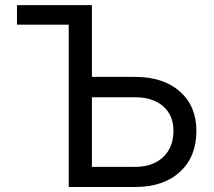

<svg xmlns="http://www.w3.org/2000/svg" viewBox="-20 -748 856 768"><path d="M47.9 -649.4V-727.5H347.7V-440.4H520.5Q633.3 -440.4 699.5 -382.1Q765.6 -323.7 765.6 -224.1Q765.6 -121.1 699.7 -60.5Q633.8 0 520.5 0H254.9V-649.4ZM347.7 -358.9V-80.6H520.5Q591.3 -80.6 632.6 -119.6Q673.8 -158.7 673.8 -225.1Q673.8 -287.1 632.6 -323Q591.3 -358.9 520.5 -358.9Z"/></svg>

Font: Inter
Style: Regular
Weight: 400
Designer: Rasmus Andersson
Foundry: rsms
Version: Version 4.001;git-9221beed3